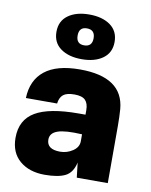

<svg xmlns="http://www.w3.org/2000/svg" viewBox="-92 -901 771 982"><g transform="rotate(10 293.0 -409.5)"><path d="M294 -548Q517 -548 531 -384Q534 -344 534 -298V0H373L364 -77Q352 -23 315 -4.5Q278 14 208 14Q128 14 78.5 -28Q29 -70 29 -147Q29 -240 101 -282.5Q173 -325 325 -325H361V-348Q361 -383 344.5 -400Q328 -417 288 -417Q248 -417 230 -402.5Q212 -388 208 -356H46Q49 -449 111 -498.5Q173 -548 294 -548ZM182.5 -631Q141 -661 141 -717Q141 -773 182.5 -803Q224 -833 292 -833Q360 -833 401.5 -803Q443 -773 443 -717Q443 -661 401.5 -631Q360 -601 292 -601Q224 -601 182.5 -631ZM196 -167Q196 -116 266 -116Q301 -116 331 -136Q361 -156 361 -187V-223Q274 -228 235 -214.5Q196 -201 196 -167ZM292 -673Q334 -673 334 -717Q334 -761 292 -761Q251 -761 251 -717Q251 -673 292 -673Z"/></g></svg>

Font: Nacelle Heavy
Style: Regular
Weight: 800
Designer: Sora Sagano
Foundry: Sora Sagano
Version: Version 1.000;FEAKit 1.0